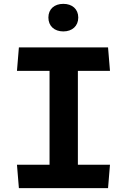

<svg xmlns="http://www.w3.org/2000/svg" viewBox="-20 -976 660 996"><path d="M78 0H540.5L550.5 -121.5H384V-608.5H550.5L540.5 -730H78L68 -608.5H237V-121.5H68ZM231 -885C231 -841 262 -813 308.5 -813C354.5 -813 386 -841 386 -885C386 -929 354.5 -956 308.5 -956C262 -956 231 -929 231 -885Z"/></svg>

Font: Monaspace Argon
Style: Bold
Weight: 700
Designer: Riley Cran & the Lettermatic Team
Foundry: Lettermatic
Version: Version 1.000 (Monaspace Argon)